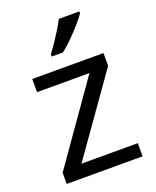

<svg xmlns="http://www.w3.org/2000/svg" viewBox="-142 -849 755 932"><g transform="rotate(-20 235.0 -383.0)"><path d="M431 0H39V-58L327 -468H56V-536H424V-470L140 -68H431ZM383 -756Q371 -738 346 -709.5Q321 -681 292.5 -652.5Q264 -624 240 -606H182V-618Q197 -637 214.5 -663Q232 -689 249 -716.5Q266 -744 277 -766H383Z"/></g></svg>

Font: Noto Sans
Style: Regular
Weight: 400
Designer: Monotype Design Team
Foundry: Monotype Imaging Inc.
Version: Version 2.007